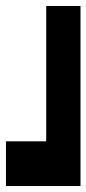

<svg xmlns="http://www.w3.org/2000/svg" viewBox="149 -637 290 644"><g transform="rotate(90 294.0 -315.0)"><path d="M446 -190V-325H-8V-440H596V-190Z"/></g></svg>

Font: DM Sans 16pt Black
Style: Regular
Weight: 900
Version: Version 4.004;gftools[0.9.30]